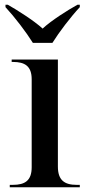

<svg xmlns="http://www.w3.org/2000/svg" viewBox="-20 -786 369 806"><path d="M118 -606H200C228 -651 276 -714 315 -756V-766H305C265 -744 194 -699 159 -666C123 -699 52 -744 13 -766H3V-756C42 -714 90 -651 118 -606ZM21 0H315V-10H302C251 -10 223 -29 223 -87V-536H29V-526H34C85 -526 113 -508 113 -453V-84C113 -28 85 -10 34 -10H21Z"/></svg>

Font: Noto Serif Display Medium
Style: Regular
Weight: 500
Designer: Monotype Design Team
Foundry: Monotype Imaging Inc.
Version: Version 2.009